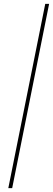

<svg xmlns="http://www.w3.org/2000/svg" viewBox="-20 -844 274 993"><path d="M234 -824 43 129H23L214 -824Z"/></svg>

Font: TypoPRO Montserrat Alternates
Style: Italic
Weight: 250
Italic angle: -11.3°
Designer: Julieta Ulanovsky
Foundry: Julieta Ulanovsky
Version: Version 6.001